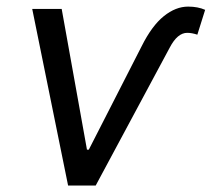

<svg xmlns="http://www.w3.org/2000/svg" viewBox="-20 -573 654 593"><path d="M79.5 -545.5H170.5L248.6 -110.8H254.3L417.6 -430.4Q449.2 -493.6 486 -523.1Q522.7 -552.6 561.1 -552.6Q591.3 -552.6 613.6 -542.6L589.5 -465.9Q572.4 -471.6 558.2 -471.6Q528.1 -471.6 504.3 -426.1L275.6 0H190.3Z"/></svg>

Font: Karasuma Gothic
Style: Italic
Weight: 400
Italic angle: -9.39999°
Designer: Rasmus Andersson / Ryoko Nishizuka
Foundry: Genbu
Version: Version 1.00